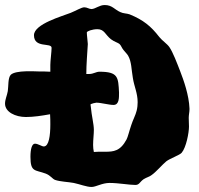

<svg xmlns="http://www.w3.org/2000/svg" viewBox="-33 -713 791 763"><path d="M720 -282C718 -335 697 -394 683 -430C671 -461 654 -506 640 -526C631 -539 612 -551 600 -566C567 -609 536 -634 482 -656C471 -660 457 -659 445 -665C422 -675 413 -693 383 -693C362 -693 347 -678 331 -677C321 -677 313 -684 302 -684C291 -684 270 -671 248 -662C216 -649 102 -618 102 -573C102 -520 172 -545 172 -523C172 -508 167 -471 167 -455V-428C152 -429 137 -429 124 -429C108 -429 30 -435 10 -416C-2 -404 1 -370 -2 -351C-5 -333 -13 -318 -13 -301C-13 -268 28 -248 70 -248C100 -248 133 -253 166 -259C167 -246 167 -231 167 -218C167 -177 162 -131 141 -131C133 -131 118 -142 106 -142C94 -142 88 -121 88 -90C88 -28 106 -39 149 -23C169 -15 175 -2 186 2C206 9 239 10 260 14C284 19 311 30 331 30C348 30 373 14 402 14C438 14 480 22 505 22C521 22 522 10 538 -1C549 -8 562 -11 569 -17C587 -29 613 -60 628 -72C642 -83 682 -97 689 -106C707 -127 718 -186 718 -210C718 -220 717 -231 717 -245C717 -256 720 -268 720 -278ZM440 -345C437 -406 437 -428 362 -428C349 -428 338 -419 322 -419H310C310 -458 314 -502 316 -538C316 -545 312 -573 312 -584C312 -589 334 -597 354 -597C382 -597 385 -575 408 -557C421 -547 437 -543 442 -538C448 -533 451 -522 458 -514C464 -506 472 -499 476 -492C490 -468 489 -437 495 -403C500 -370 514 -343 514 -307C514 -296 513 -285 510 -273C506 -256 495 -236 489 -217C481 -194 475 -168 470 -159C445 -112 418 -110 385 -110H369C360 -110 350 -110 340 -109C338 -118 337 -127 337 -137C337 -158 340 -179 340 -197C340 -220 331 -253 328 -288C327 -292 327 -296 327 -299C335 -302 342 -304 350 -305C368 -305 400 -296 418 -296C441 -296 440 -325 440 -345Z"/></svg>

Font: Freckle Face
Style: Regular
Weight: 400
Designer: Astigmatic (AOETI)
Foundry: Astigmatic (AOETI)
Version: Version 1.000